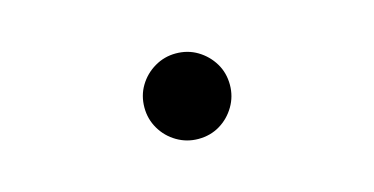

<svg xmlns="http://www.w3.org/2000/svg" viewBox="-41 -658 1081 555"><g transform="rotate(-15 500.0 -380.0)"><path d="M499.7 -507.9Q535.7 -507.9 564.4 -490.6Q593.1 -473.3 610.5 -444.7Q627.9 -416.1 627.9 -379.9Q627.9 -345.3 610.6 -316Q593.3 -286.7 564.7 -269.4Q536.1 -252.1 499.9 -252.1Q465.3 -252.1 436 -269.4Q406.7 -286.6 389.4 -315.9Q372.1 -345.2 372.1 -379.7Q372.1 -415.7 389.4 -444.4Q406.6 -473.1 435.9 -490.5Q465.2 -507.9 499.7 -507.9Z"/></g></svg>

Font: Noto Sans HK Thin
Style: Regular
Weight: 100
Designer: Ryoko NISHIZUKA 西塚涼子 (kana, bopomofo & ideographs); Paul D. Hunt (Latin, Greek & Cyrillic); Sandoll Communications 산돌커뮤니
Foundry: Adobe
Version: Version 2.004-H2;hotconv 1.0.118;makeotfexe 2.5.65603